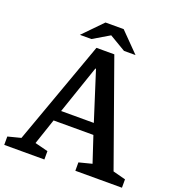

<svg xmlns="http://www.w3.org/2000/svg" viewBox="-166 -1016 1056 1142"><g transform="rotate(20 361.5 -445.0)"><path d="M521 -74 467 -237H215L160 -74L243 -53V0H-11V-53L71 -74L307 -730H420L654 -74L734 -53V0H439V-53ZM343 -612 238 -305H445L347 -612ZM540 -769 421 -890H306L188 -769H261L364 -830L467 -769Z"/></g></svg>

Font: Domine SemiBold
Style: Regular
Weight: 600
Designer: Pablo Impallari, Rodrigo Fuenzalida, Brenda Gallo
Foundry: Pablo Impallari, Rodrigo Fuenzalida, Brenda Gallo
Version: Version 2.000